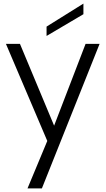

<svg xmlns="http://www.w3.org/2000/svg" viewBox="-20 -790 587 1068"><path d="M13 0ZM13 0ZM213 258H133L243 -6L13 -546H91L281 -91L456 -546H534ZM239 -590V-642L444 -770V-711Z"/></svg>

Font: Ulagadi Sans Light
Style: Regular
Weight: 300
Designer: Ninad Kale (Devanagari), Jonny Pinhorn (Latin)
Foundry: Indian Type Foundry
Version: Version 3.01;March 29, 2020;FontCreator 12.0.0.2522 64-bit; 